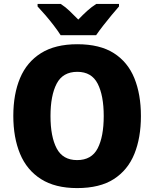

<svg xmlns="http://www.w3.org/2000/svg" viewBox="-20 -951 789 981"><path d="M700 -358Q700 -247 666.5 -164.5Q633 -82 561.5 -36Q490 10 374 10Q262 10 189.5 -36Q117 -82 82.5 -165Q48 -248 48 -359Q48 -470 82.5 -552Q117 -634 189.5 -679.5Q262 -725 375 -725Q490 -725 561.5 -679.5Q633 -634 666.5 -551.5Q700 -469 700 -358ZM238 -358Q238 -253 269.5 -193Q301 -133 374 -133Q448 -133 479 -193Q510 -253 510 -358Q510 -463 479 -523.5Q448 -584 375 -584Q301 -584 269.5 -523.5Q238 -463 238 -358ZM588 -931V-918Q572 -900 550.5 -874Q529 -848 507.5 -820.5Q486 -793 471 -771H290Q276 -793 255 -820.5Q234 -848 212 -873.5Q190 -899 172 -918V-931H290Q315 -915 335 -895.5Q355 -876 380 -851Q404 -876 425.5 -895.5Q447 -915 472 -931Z"/></svg>

Font: Noto Sans Disp ExtBd
Style: Regular
Weight: 800
Designer: Monotype Design Team
Foundry: Monotype Imaging Inc.
Version: Version 2.000;GOOG;noto-source:20170915:90ef993387c0; ttfaut